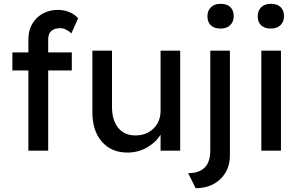

<svg xmlns="http://www.w3.org/2000/svg" viewBox="-20 -791 1581 1008"><path d="M129 0V-421H45V-516H129V-584Q129 -652 172.5 -695.5Q216 -739 285 -739Q317 -739 345 -727Q373 -715 390 -695L355 -616Q342 -628 326.5 -635.5Q311 -643 297 -643Q233 -643 233 -584V-516H357V-421H233V0Z M649 10Q565 10 515 -47Q465 -104 465 -201V-525H568V-229Q568 -160 600.5 -120Q633 -80 691 -80Q748 -80 785.5 -116Q823 -152 823 -209V-525H926V0H823V-84Q797 -42 750.5 -16Q704 10 649 10Z M1138 -641Q1105 -641 1087 -658Q1069 -675 1069 -706Q1069 -735 1087.5 -753Q1106 -771 1138 -771Q1171 -771 1189 -754Q1207 -737 1207 -706Q1207 -677 1188.5 -659Q1170 -641 1138 -641ZM1007 197 968 118Q1084 118 1084 -1V-525H1187V24Q1187 101 1137 149Q1087 197 1007 197Z M1402 -641Q1369 -641 1351 -658Q1333 -675 1333 -706Q1333 -735 1351.5 -753Q1370 -771 1402 -771Q1435 -771 1453 -754Q1471 -737 1471 -706Q1471 -677 1452.5 -659Q1434 -641 1402 -641ZM1352 0V-525H1455V0Z"/></svg>

Font: Lexend
Style: Regular
Weight: 400
Designer: Bonnie Shaver-Troup, Thomas Jockin
Foundry: Lexend
Version: Version 1.007; ttfautohint (v1.8.3)